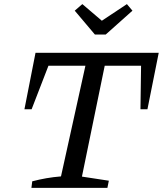

<svg xmlns="http://www.w3.org/2000/svg" viewBox="-20 -915 793 935"><path d="M753 -658 698 -383H664L667 -595H490L379 -55L510 -35L503 0H133L137 -32Q171 -41 205.5 -47Q240 -53 277 -56L396 -595H216L134 -383H99L153 -658ZM442 -747 344 -863 381 -895 476 -814 598 -895 625 -863 495 -747Z"/></svg>

Font: Piazzolla Thin Medium
Style: Italic
Weight: 500
Italic angle: -11.3°
Version: Version 2.005